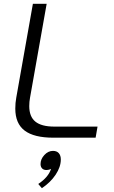

<svg xmlns="http://www.w3.org/2000/svg" viewBox="-20 -720 596 1004"><path d="M60 -152Q60 -183 65 -209L152 -700H224L137 -209Q133 -188 133 -165Q133 -110 165 -84Q197 -58 264 -58H490L480 0H259Q158 0 109 -37Q60 -74 60 -152ZM298 114Q298 153 271 193.5Q244 234 199 264L180 242Q233 207 247 163Q236 169 222 169Q208 169 200 160.5Q192 152 192 138Q192 112 212 90.5Q232 69 257 69Q277 69 287.5 81Q298 93 298 114Z"/></svg>

Font: KoHo
Style: Italic
Weight: 400
Italic angle: -10°
Designer: Cadson Demak & Katatrad Team
Foundry: Cadson Demak Co.,Ltd.
Version: Version 1.000